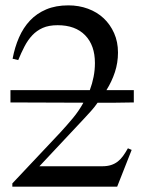

<svg xmlns="http://www.w3.org/2000/svg" viewBox="-20 -696 537 716"><path d="M479 -314Q445 -313 411.5 -313Q378 -313 344 -313Q333 -297 319.5 -282Q306 -267 292 -252L127 -76H361Q380 -76 394 -80.5Q408 -85 419 -93.5Q430 -102 439 -114.5Q448 -127 457 -143L471 -137L417 0H26V-12L204 -201Q228 -227 251 -254.5Q274 -282 291 -313L19 -314V-360H315Q324 -384 329 -409.5Q334 -435 334 -461Q334 -527 297.5 -564.5Q261 -602 195 -602Q162 -602 139.5 -592Q117 -582 100.5 -564.5Q84 -547 71.5 -523Q59 -499 48 -472L27 -477Q35 -520 51 -556.5Q67 -593 92 -619.5Q117 -646 152.5 -661Q188 -676 235 -676Q274 -676 308 -663.5Q342 -651 366.5 -628Q391 -605 405.5 -572.5Q420 -540 420 -500Q420 -462 408.5 -427Q397 -392 377 -360H479Z"/></svg>

Font: STIXGeneralUnicodeRegular
Style: Regular
Weight: 400
Designer: MicroPress Inc., with final additions and corrections provided by Coen Hoffman, Elsevier (retired)
Version: Version 1.1.0